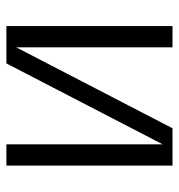

<svg xmlns="http://www.w3.org/2000/svg" viewBox="-0 -546 547 586"><g transform="rotate(90 273.0 -253.5)"><path d="M60 0V-507H125V-30L372 -507H486V0H421V-477L174 0Z"/></g></svg>

Font: TikTok Sans Light
Style: Regular
Weight: 300
Version: Version 4.000